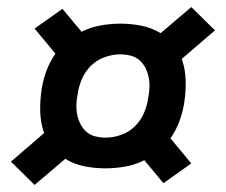

<svg xmlns="http://www.w3.org/2000/svg" viewBox="-20 -612 640 544"><path d="M78 -88 11 -154 105 -235Q95 -263 94 -295Q93 -327 98 -359Q102 -385 111.5 -411Q121 -437 137 -460L78 -531L157 -587L211 -522Q237 -535 265.5 -540Q294 -545 321 -545Q352 -545 381.5 -539Q411 -533 435 -518L522 -592L589 -526L495 -445Q505 -417 506 -385Q507 -353 502 -321Q498 -295 488.5 -269Q479 -243 463 -220L522 -149L443 -93L389 -158Q363 -145 334.5 -140Q306 -135 279 -135Q248 -135 218.5 -141Q189 -147 165 -162ZM280 -222Q301 -222 323.5 -230Q346 -238 362.5 -254.5Q379 -271 388 -292Q397 -313 400 -335Q403 -350 403.5 -365Q404 -380 401 -394Q398 -408 391.5 -420.5Q385 -433 374.5 -442Q364 -451 349.5 -454.5Q335 -458 320 -458Q299 -458 276.5 -450Q254 -442 237.5 -425.5Q221 -409 212 -388Q203 -367 200 -345Q197 -330 196.5 -315Q196 -300 199 -286Q202 -272 208.5 -259.5Q215 -247 225.5 -238Q236 -229 250.5 -225.5Q265 -222 280 -222Z"/></svg>

Font: Iosevka SS04 Extended
Style: Bold Italic
Weight: 700
Width: 7
Italic angle: -9°
Monospace: yes
Designer: Belleve Invis
Foundry: Belleve Invis
Version: Version 19.0.0; ttfautohint (v1.8.4)